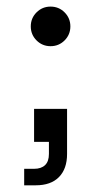

<svg xmlns="http://www.w3.org/2000/svg" viewBox="-20 -480 307 582"><path d="M53.3 81.7V31.7H83.3Q105 31.7 116.7 20.4Q128.3 9.2 128.3 -13.3V-50H83.3V-150H183.3V-13.3Q183.3 31.7 158.8 56.7Q134.2 81.7 88.3 81.7ZM133.3 -340Q108.3 -340 90.8 -357.5Q73.3 -375 73.3 -400Q73.3 -425 90.8 -442.5Q108.3 -460 133.3 -460Q158.3 -460 175.8 -442.5Q193.3 -425 193.3 -400Q193.3 -375 175.8 -357.5Q158.3 -340 133.3 -340Z"/></svg>

Font: Funnel Display Light
Style: Regular
Weight: 300
Designer: NORD ID, Kristian Moeller
Foundry: Dicotype
Version: Version 1.000